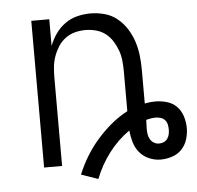

<svg xmlns="http://www.w3.org/2000/svg" viewBox="-46 -585 708 691"><g transform="rotate(-5 307.5 -240.0)"><path d="M282 58 221 37Q235 3 253.5 -27.5Q272 -58 296 -85.5Q320 -113 347.5 -136Q375 -159 407 -176V-320Q407 -339 405 -358.5Q403 -378 396.5 -396Q390 -414 379.5 -430.5Q369 -447 354 -458.5Q339 -470 320 -475Q301 -480 282 -480Q262 -480 243.5 -475Q225 -470 209.5 -458.5Q194 -447 183.5 -430.5Q173 -414 166.5 -396Q160 -378 158 -358.5Q156 -339 156 -320V0H91V-530H156V-434Q165 -457 179 -477Q193 -497 213 -511.5Q233 -526 257 -532Q281 -538 305 -538Q331 -538 356.5 -531Q382 -524 402 -507.5Q422 -491 436 -469Q450 -447 458 -422.5Q466 -398 469 -372Q472 -346 472 -320V-198Q481 -200 490.5 -201Q500 -202 510 -202Q531 -202 552 -196Q573 -190 587.5 -175Q602 -160 608.5 -139Q615 -118 615 -97Q615 -76 608.5 -55.5Q602 -35 587.5 -20Q573 -5 552.5 1.5Q532 8 511 8Q490 8 469.5 -1Q449 -10 435.5 -26.5Q422 -43 416 -64Q410 -85 408 -106Q365 -76 333 -33.5Q301 9 282 58ZM511 -50Q520 -50 528 -53.5Q536 -57 541 -64Q546 -71 548 -79.5Q550 -88 550 -97Q550 -97 550 -97Q550 -97 550 -97Q550 -97 550 -97Q550 -97 550 -97Q550 -106 548 -115.5Q546 -125 539.5 -132Q533 -139 524 -141.5Q515 -144 506 -144Q497 -144 488.5 -142.5Q480 -141 472 -139V-136Q472 -128 471.5 -120.5Q471 -113 471 -106Q471 -96 472.5 -86.5Q474 -77 479 -68.5Q484 -60 492.5 -55Q501 -50 511 -50Z"/></g></svg>

Font: Iosevka Curly Light Extended
Style: Regular
Weight: 300
Width: 7
Monospace: yes
Designer: Belleve Invis
Foundry: Belleve Invis
Version: Version 11.1.0; ttfautohint (v1.8.3)